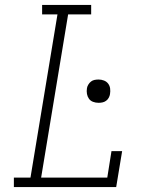

<svg xmlns="http://www.w3.org/2000/svg" viewBox="-20 -755 640 775"><path d="M36 0V-38H103L212 -697H150V-735H348V-697H255L146 -38H413L430 -145H473L449 0ZM378 -340Q366 -340 355.5 -344Q345 -348 339 -356.5Q333 -365 331 -376Q329 -387 331 -399Q332 -406 336.5 -413.5Q341 -421 347.5 -426Q354 -431 362 -432.5Q370 -434 378 -434Q389 -434 399.5 -430Q410 -426 416.5 -417.5Q423 -409 424.5 -398Q426 -387 424 -375Q423 -368 419 -360.5Q415 -353 408 -348Q401 -343 393 -341.5Q385 -340 378 -340Z"/></svg>

Font: Iosevka Slab XLtExObl
Style: Regular
Weight: 200
Width: 7
Italic angle: -9°
Monospace: yes
Designer: Belleve Invis
Foundry: Belleve Invis
Version: Version 11.1.1; ttfautohint (v1.8.3)